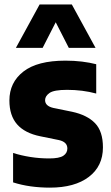

<svg xmlns="http://www.w3.org/2000/svg" viewBox="-20 -828 498 858"><path d="M203 10.5Q159 10.5 117.5 4.8Q76 -1 38.5 -13V-144.5Q74.5 -133 115.8 -126.5Q157 -120 200 -120Q245 -120 263 -132Q281 -144 281 -164.5Q281 -193.5 243.5 -202L160 -219Q91 -233 56.5 -272.2Q22 -311.5 22 -379Q22 -459.5 84.5 -508.2Q147 -557 272.5 -557Q311 -557 346 -552.8Q381 -548.5 410 -541V-410Q349 -426.5 280 -426.5Q221 -426.5 201.2 -412.5Q181.5 -398.5 181.5 -380.5Q181.5 -354 219 -345.5L302.5 -328.5Q369.5 -314 404.8 -277.5Q440 -241 440 -169.5Q440 -85.5 377 -37.5Q314 10.5 203 10.5ZM51 -614 157 -808H301L407 -614H287.5L229 -728.5L170.5 -614Z"/></svg>

Font: Encode Sans Semi Condensed ExtraBold
Style: Regular
Weight: 800
Width: 4
Designer: Multiple Designers
Foundry: Impallari Type
Version: Version 3.000; ttfautohint (v1.8.3) -l 8 -r 50 -G 200 -x 14 